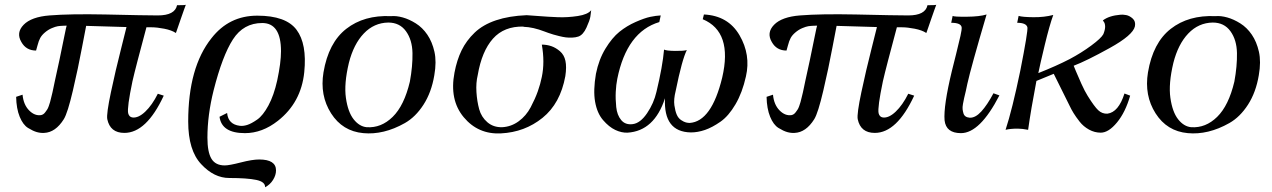

<svg xmlns="http://www.w3.org/2000/svg" viewBox="-20 -545 5361 809"><path d="M763 -525Q760 -517 755.5 -504.5Q751 -492 742 -466Q733 -440 727 -422.5Q721 -405 721 -406Q703 -418 672 -424Q641 -430 619 -430H597Q597 -429 586 -388.5Q575 -348 560 -290.5Q545 -233 538 -202Q515 -92 520 -68Q524 -52 538 -50Q563 -47 592 -74.5Q621 -102 645 -150L670 -142Q597 15 504 15Q444 15 432 -43Q428 -65 447.5 -157Q467 -249 490 -339Q513 -429 513 -431L343 -436Q342 -433 325.5 -345Q309 -257 287 -163Q265 -69 249 -43Q214 13 166 15Q151 16 135 11.5Q119 7 98 -6Q77 -19 63 -53Q49 -87 48 -137L75 -146Q79 -104 102.5 -80Q126 -56 153 -60Q158 -61 162.5 -64Q167 -67 171 -72.5Q175 -78 178.5 -83Q182 -88 185.5 -98Q189 -108 191 -115Q193 -122 196 -135Q199 -148 201 -155.5Q203 -163 206 -179Q209 -195 211 -203Q218 -233 230.5 -292.5Q243 -352 251.5 -394.5Q260 -437 261 -437Q259 -437 246 -436.5Q233 -436 223.5 -434.5Q214 -433 198.5 -426.5Q183 -420 169 -408Q156 -397 149.5 -385Q143 -373 138 -353.5Q133 -334 132 -332Q90 -332 70 -368Q47 -407 79.5 -440.5Q112 -474 189 -480Q276 -487 424 -484Q592 -480 645 -480Q717 -480 726 -523Q761 -523 763 -525Z M1262 -241Q1249 -113 1151 -36Q1085 16 1012 16Q914 16 905 -53L937 -69V-68Q942 -21 990 -15Q1004 -13 1021.5 -18.5Q1039 -24 1063.5 -41Q1088 -58 1111 -100.5Q1134 -143 1148 -206Q1164 -281 1164 -329Q1164 -448 1085 -448Q1006 -448 961.5 -379Q917 -310 880 -164Q854 -60 854 35Q854 96 871 124Q888 152 927 152Q946 152 994.5 139.5Q1043 127 1072 127Q1143 127 1143 173Q1143 193 1130.5 213Q1118 233 1097 244Q1098 221 1059.5 213Q1021 205 946 205Q882 205 828 147Q773 89 773 -33Q773 -261 871 -384Q945 -479 1064 -479Q1185 -479 1229.5 -419.5Q1274 -360 1262 -241Z M1810 -228Q1798 -156 1764.5 -104Q1731 -52 1686 -26.5Q1641 -1 1597 9.5Q1553 20 1511 16Q1423 8 1375 -67.5Q1327 -143 1343 -240Q1364 -365 1439 -423.5Q1514 -482 1627 -477H1628Q1650 -479 1677 -471.5Q1704 -464 1732 -446.5Q1760 -429 1780.5 -399Q1801 -369 1810.5 -327Q1820 -285 1810 -228ZM1707 -201Q1719 -266 1718 -321.5Q1717 -377 1690.5 -413.5Q1664 -450 1616 -450Q1556 -449 1513 -404Q1470 -359 1450 -280Q1429 -192 1437.5 -132.5Q1446 -73 1470 -42.5Q1494 -12 1525 -9Q1586 -5 1634.5 -52.5Q1683 -100 1707 -201Z M2471 -502Q2470 -491 2467.5 -475Q2465 -459 2451 -428.5Q2437 -398 2417 -391Q2405 -387 2390.5 -386.5Q2376 -386 2364 -387.5Q2352 -389 2336 -393Q2320 -397 2311.5 -399.5Q2303 -402 2290 -406.5Q2277 -411 2275 -412Q2226 -431 2186 -432V-433Q2104 -435 2057 -382Q2010 -329 1993 -229Q1985 -196 1987.5 -157Q1990 -118 1999 -85Q2008 -52 2033.5 -30Q2059 -8 2096 -9Q2134 -11 2165.5 -34Q2197 -57 2216 -93Q2235 -129 2246 -160Q2257 -191 2263 -221Q2276 -283 2263 -357Q2284 -357 2303 -350.5Q2322 -344 2339.5 -329Q2357 -314 2362.5 -288.5Q2368 -263 2362 -224Q2341 -109 2266 -48.5Q2191 12 2091 17Q1995 22 1934 -51Q1873 -124 1895 -239Q1905 -292 1925 -333Q1945 -374 1980 -407.5Q2015 -441 2070 -459.5Q2125 -478 2199 -481Q2204 -481 2247.5 -477.5Q2291 -474 2331.5 -472.5Q2372 -471 2414.5 -477.5Q2457 -484 2471 -502Z M3123 -223Q3108 -155 3079 -105.5Q3050 -56 3015.5 -32Q2981 -8 2950.5 2.5Q2920 13 2891 13Q2775 11 2782 -131Q2737 7 2624 14Q2599 15 2572.5 2.5Q2546 -10 2521 -39Q2496 -68 2487.5 -116Q2479 -164 2491 -234Q2503 -294 2531 -340Q2559 -386 2590 -411Q2621 -436 2658.5 -452.5Q2696 -469 2720 -474Q2744 -479 2764 -480L2758 -452Q2621 -411 2581 -213Q2576 -188 2574.5 -158Q2573 -128 2576.5 -94Q2580 -60 2597.5 -39Q2615 -18 2646 -22Q2678 -26 2706.5 -68Q2735 -110 2746 -158Q2772 -266 2778 -336Q2788 -331 2824 -330.5Q2860 -330 2874 -334Q2854 -295 2827 -162Q2818 -126 2821.5 -101.5Q2825 -77 2831.5 -62Q2838 -47 2850 -39Q2862 -31 2870.5 -29Q2879 -27 2886 -27Q2978 -33 3023 -218Q3068 -411 2941 -464L2946 -484Q3048 -479 3096 -396.5Q3144 -314 3123 -223Z M3925 -525Q3922 -517 3917.5 -504.5Q3913 -492 3904 -466Q3895 -440 3889 -422.5Q3883 -405 3883 -406Q3865 -418 3834 -424Q3803 -430 3781 -430H3759Q3759 -429 3748 -388.5Q3737 -348 3722 -290.5Q3707 -233 3700 -202Q3677 -92 3682 -68Q3686 -52 3700 -50Q3725 -47 3754 -74.5Q3783 -102 3807 -150L3832 -142Q3759 15 3666 15Q3606 15 3594 -43Q3590 -65 3609.5 -157Q3629 -249 3652 -339Q3675 -429 3675 -431L3505 -436Q3504 -433 3487.5 -345Q3471 -257 3449 -163Q3427 -69 3411 -43Q3376 13 3328 15Q3313 16 3297 11.5Q3281 7 3260 -6Q3239 -19 3225 -53Q3211 -87 3210 -137L3237 -146Q3241 -104 3264.5 -80Q3288 -56 3315 -60Q3320 -61 3324.5 -64Q3329 -67 3333 -72.5Q3337 -78 3340.5 -83Q3344 -88 3347.5 -98Q3351 -108 3353 -115Q3355 -122 3358 -135Q3361 -148 3363 -155.5Q3365 -163 3368 -179Q3371 -195 3373 -203Q3380 -233 3392.5 -292.5Q3405 -352 3413.5 -394.5Q3422 -437 3423 -437Q3421 -437 3408 -436.5Q3395 -436 3385.5 -434.5Q3376 -433 3360.5 -426.5Q3345 -420 3331 -408Q3318 -397 3311.5 -385Q3305 -373 3300 -353.5Q3295 -334 3294 -332Q3252 -332 3232 -368Q3209 -407 3241.5 -440.5Q3274 -474 3351 -480Q3438 -487 3586 -484Q3754 -480 3807 -480Q3879 -480 3888 -523Q3923 -523 3925 -525Z M4191 -143Q4109 16 4029 16Q3966 16 3960 -38Q3955 -98 3991 -247Q3996 -267 4008.5 -317Q4021 -367 4027 -394Q4033 -421 4032 -430Q4029 -449 3988 -449L3994 -478Q3999 -474 4053.5 -474.5Q4108 -475 4137 -484Q4071 -260 4056 -192Q4054 -180 4049.5 -161.5Q4045 -143 4042.5 -132Q4040 -121 4037.5 -107Q4035 -93 4036 -84.5Q4037 -76 4039.5 -67.5Q4042 -59 4048.5 -54.5Q4055 -50 4066 -49Q4090 -48 4115 -75.5Q4140 -103 4166 -152Z M4762 -434Q4754 -397 4655.5 -342.5Q4557 -288 4504 -268L4513 -246Q4522 -224 4536.5 -192Q4551 -160 4563 -141Q4591 -96 4607.5 -80.5Q4624 -65 4646 -66Q4693 -72 4718 -151L4742 -142Q4722 -72 4686.5 -29Q4651 14 4618 14Q4592 14 4568.5 1Q4545 -12 4529 -32.5Q4513 -53 4503.5 -68.5Q4494 -84 4487 -99L4420 -234L4347 -204Q4324 -84 4312 2Q4287 -3 4268 -3Q4237 -3 4217 2Q4245 -83 4279 -247Q4312 -414 4309 -430Q4304 -449 4266 -449L4272 -478Q4288 -473 4334 -472.5Q4380 -472 4418 -482Q4402 -438 4382 -355Q4362 -272 4355 -237Q4431 -267 4487 -296Q4536 -322 4578 -353Q4620 -384 4629 -401Q4637 -421 4636.5 -434Q4636 -447 4631 -453L4627 -459Q4653 -479 4701 -483Q4711 -484 4725 -481.5Q4739 -479 4752.5 -467Q4766 -455 4762 -434Z M5284 -228Q5272 -156 5238.5 -104Q5205 -52 5160 -26.5Q5115 -1 5071 9.5Q5027 20 4985 16Q4897 8 4849 -67.5Q4801 -143 4817 -240Q4838 -365 4913 -423.5Q4988 -482 5101 -477H5102Q5124 -479 5151 -471.5Q5178 -464 5206 -446.5Q5234 -429 5254.5 -399Q5275 -369 5284.5 -327Q5294 -285 5284 -228ZM5181 -201Q5193 -266 5192 -321.5Q5191 -377 5164.5 -413.5Q5138 -450 5090 -450Q5030 -449 4987 -404Q4944 -359 4924 -280Q4903 -192 4911.5 -132.5Q4920 -73 4944 -42.5Q4968 -12 4999 -9Q5060 -5 5108.5 -52.5Q5157 -100 5181 -201Z"/></svg>

Font: GFS Artemisia
Style: Italic
Weight: 400
Italic angle: -12°
Designer: Takis Katsoulidis and George D. Matthiopoulos
Foundry: George Matthiopoulos and Takis Katsoulidis
Version: Version 1.0